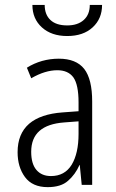

<svg xmlns="http://www.w3.org/2000/svg" viewBox="-20 -749 469 778"><path d="M298.3 -206.1V-257.3L240.2 -252.9Q173.3 -248 139.9 -218.5Q106.4 -189 106.4 -133.8Q106.4 -85 127.7 -60.3Q148.9 -35.6 186.5 -35.6Q242.2 -35.6 270.5 -81.5Q298.3 -127.9 298.3 -206.1ZM150.4 -502Q183.6 -511.2 218.3 -511.2Q288.6 -511.2 321.3 -469.7Q353.5 -428.2 353.5 -337.9V-1V0H352.1H312H311V-1L303.2 -80.6H302.2Q285.2 -42 255.9 -16.6Q241.2 -3.4 220.7 2.9Q199.7 9.3 173.3 9.3Q111.3 9.3 81.1 -31.7Q51.3 -72.3 51.3 -132.3Q51.3 -207 98.1 -247.6Q144.5 -287.1 233.4 -293.5L298.3 -298.3V-334Q298.3 -405.8 277.3 -435.5Q255.9 -464.4 212.4 -464.4Q163.1 -464.4 107.9 -432.6L106.9 -431.6L106 -433.1L89.4 -473.6L88.9 -474.6L89.8 -475.1Q116.7 -492.2 150.4 -502ZM393.6 -729Q393.6 -673.3 355.5 -638.2Q317.4 -603 252.4 -603Q188.5 -603 149.9 -637.9Q111.3 -672.9 111.3 -729H161.1Q161.1 -689.9 184.3 -668Q207.5 -646 252.4 -646Q294.9 -646 319.3 -668Q343.8 -689.9 343.8 -729Z"/></svg>

Font: MAUL Condensed Light
Style: Light
Weight: 300
Designer: MAUL
Version: Version 2.137; 2017; ttfautohint (v1.8.3)